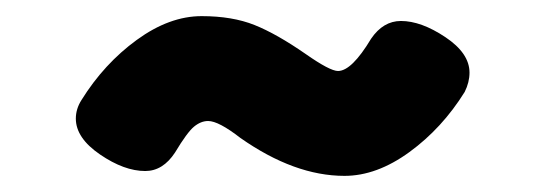

<svg xmlns="http://www.w3.org/2000/svg" viewBox="-20 -448 678 238"><path d="M407 -230Q345 -230 278 -277Q251 -298 238 -298Q229 -298 220.5 -291Q212 -284 197 -259Q182 -236 160 -236Q134 -236 104 -256.5Q74 -277 74 -301Q74 -313 81 -324Q109 -369 149.5 -398.5Q190 -428 230 -428Q268 -428 295.5 -417Q323 -406 359 -381Q389 -360 399 -360Q416 -360 440 -400Q455 -422 477 -422Q502 -422 532 -402Q562 -382 562 -358Q562 -346 556 -334Q528 -289 487.5 -259.5Q447 -230 407 -230Z"/></svg>

Font: Solway ExtraBold
Style: Regular
Weight: 800
Designer: Mariya V. Pigoulevskaya
Foundry: The Northern Block Ltd.
Version: Version 1.000;hotconv 1.0.109;makeotfexe 2.5.65596